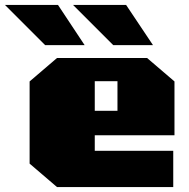

<svg xmlns="http://www.w3.org/2000/svg" viewBox="-81 -758 765 778"><path d="M102 -575 -61 -738H154L262 -575ZM378 -575 215 -738H430L539 -575ZM150 0 39 -95V-428L150 -523H515L626 -428V-210H303V-147H621V0ZM303 -309H395V-429H303Z"/></svg>

Font: Tomorrow ExtraBold
Style: Regular
Weight: 800
Designer: Tony de Marco, Monica Rizzolli
Foundry: Just in Type
Version: Version 2.002